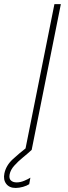

<svg xmlns="http://www.w3.org/2000/svg" viewBox="-70 -740 334 948"><path d="M54.7 0 198.7 -719.7H230.5L86.4 0ZM7.3 188Q-23.9 188 -39.3 167.7Q-54.7 147.5 -48.3 116.2Q-40 76.7 -6.8 46.1Q26.4 15.6 64.9 -14.2L86.4 0Q66.9 18.1 43 37.6Q19 57.1 0.5 77.9Q-18.1 98.6 -22.5 121.1Q-26.4 141.6 -16.1 151.1Q-5.9 160.6 12.2 160.6Q30.8 160.6 50.3 152.3Q69.8 144 80.1 137.2L74.2 169.4Q62.5 177.2 43.5 182.6Q24.4 188 7.3 188Z"/></svg>

Font: Reddit Sans ExtraLight
Style: Italic
Weight: 250
Italic angle: -11.25°
Designer: Stephen Hutchings
Version: Version 1.013